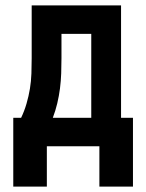

<svg xmlns="http://www.w3.org/2000/svg" viewBox="-20 -540 540 709"><path d="M153 149H29V-105H58Q70 -130 78 -157.5Q86 -185 90.5 -212.5Q95 -240 96 -268.5Q97 -297 97 -325V-520H427V-105H471V149H347V0H153ZM317 -105V-415H207V-325Q207 -297 206 -269Q205 -241 201.5 -213.5Q198 -186 191.5 -158.5Q185 -131 175 -105Z"/></svg>

Font: Iosevka Extrabold
Style: Regular
Weight: 800
Monospace: yes
Designer: Belleve Invis
Foundry: Belleve Invis
Version: Version 32.5.0; ttfautohint (v1.8.4)